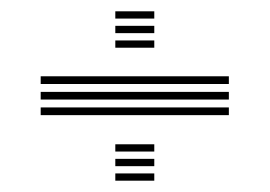

<svg xmlns="http://www.w3.org/2000/svg" viewBox="-20 -552 472 336"><path d="M51.2 -405V-418.5H380.5V-405ZM51.2 -377.8V-391.2H380.5V-377.8ZM51.2 -350.5V-364H380.5V-350.5ZM181.8 -519.5V-532.2H250V-519.5ZM181.8 -468.5V-481.2H250V-468.5ZM181.8 -494V-506.8H250V-494ZM181.8 -286.8V-299.5H250V-286.8ZM181.8 -235.8V-248.5H250V-235.8ZM181.8 -261.2V-274H250V-261.2Z"/></svg>

Font: Big Shoulders Inline Display Thin Medium
Style: Regular
Weight: 500
Version: Version 2.002